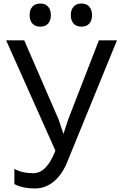

<svg xmlns="http://www.w3.org/2000/svg" viewBox="-20 -860 702 1095"><path d="M543.9 -629.9H647L361.8 67.9Q333.5 136.7 286.1 175.8Q238.8 214.8 180.2 214.8Q108.9 214.8 62 189.9V103Q106.4 127.9 168 127.9Q208.5 127.9 239.5 95.9Q270.5 64 295.9 -1L15.1 -629.9H118.2L314 -179.2L340.8 -99.1H342.8L369.1 -179.2ZM270 -773.9Q270 -743.2 254.4 -725.6Q238.8 -708 210 -708Q180.7 -708 164.8 -725.6Q148.9 -743.2 148.9 -773.9Q148.9 -804.2 164.8 -822Q180.7 -839.8 210 -839.8Q238.8 -839.8 254.4 -821.8Q270 -803.7 270 -773.9ZM504.9 -773.9Q504.9 -743.2 489.3 -725.6Q473.6 -708 444.8 -708Q415.5 -708 399.7 -725.6Q383.8 -743.2 383.8 -773.9Q383.8 -804.2 399.7 -822Q415.5 -839.8 444.8 -839.8Q473.6 -839.8 489.3 -821.8Q504.9 -803.7 504.9 -773.9Z"/></svg>

Font: Sinkin Sans 400 Regular
Style: Regular
Weight: 400
Designer: Keith Bates
Foundry: K-Type
Version: Sinkin Sans (version 1.0)  by Keith Bates   •   © 2014   www